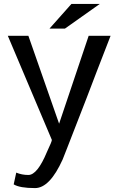

<svg xmlns="http://www.w3.org/2000/svg" viewBox="-20 -721 605 981"><path d="M233 -575H312L490 -701H345ZM433 -538 282 -89 125 -538H20Q210 -90 245 -6Q245 2 220 55Q171 173 125 173Q92 173 63 161L50 221Q81 240 159 240Q234 240 300 94L324 33Q383 -119 424 -224Q464 -330 545 -538Z"/></svg>

Font: Sawarabi Gothic
Style: Regular
Weight: 400
Designer: mshio (mshio@users.sourceforge.jp)
Version: Version 20141215